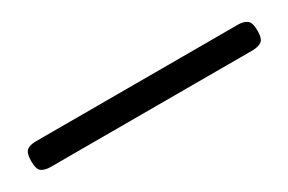

<svg xmlns="http://www.w3.org/2000/svg" viewBox="7 -164 799 532"><g transform="rotate(-30 406.0 102.0)"><path d="M84 143Q66 143 55.5 136Q45 129 45 103Q45 76 55 68.5Q65 61 83 61H731Q748 61 758.5 68.5Q769 76 769 103Q769 129 758 136Q747 143 729 143Z"/></g></svg>

Font: Fredoka
Style: Regular
Weight: 400
Designer: Ben Nathan
Foundry: Milena B. Brandão, Ben Nathan
Version: Version 2.001